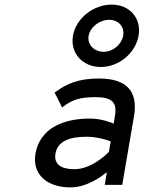

<svg xmlns="http://www.w3.org/2000/svg" viewBox="-20 -803 681 834"><path d="M454 -717C495 -717 522 -686 515 -648C508 -610 471 -578 430 -578C389 -578 358 -610 365 -648C372 -686 413 -717 454 -717ZM418 -512C497 -512 569 -573 582 -648C595 -723 544 -783 465 -783C385 -783 310 -723 297 -648C284 -573 338 -512 418 -512ZM217 -401 250 -336 255 -340C296 -372 333 -381 395 -381C466 -381 490 -359 479 -298L474 -266C460 -272 419 -288 370 -288C255 -288 153 -246 134 -135C119 -46 184 11 286 11C356 11 418 -34 444 -55L435 0H511L562 -298C581 -409 528 -462 409 -462C323 -462 270 -440 222 -404ZM221 -136C231 -193 288 -209 356 -209C404 -209 448 -194 461 -189L453 -143C443 -133 377 -68 303 -68C246 -68 213 -89 221 -136Z"/></svg>

Font: Charger Monospace
Style: Regular
Weight: 400
Designer: Jasper
Foundry: Cannot Into Space Fonts
Version: Version 0.980